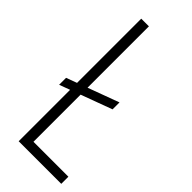

<svg xmlns="http://www.w3.org/2000/svg" viewBox="-226 -725 762 762"><g transform="rotate(45 155.0 -344.0)"><path d="M20 -272V-311L239 -392V-353ZM65 0V-688H108V-40H304V0Z"/></g></svg>

Font: Saira ExtraCondensed ExtraLight
Style: Regular
Weight: 250
Width: 2
Designer: Hector Gatti with collaboration of the Omnibus-Type team
Foundry: Omnibus-Type
Version: Version 1.101